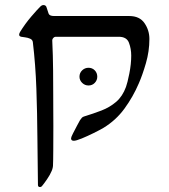

<svg xmlns="http://www.w3.org/2000/svg" viewBox="-20 -548 677 768"><path d="M140.1 200.2Q131.8 200.2 131.8 191.9Q130.4 100.1 129.6 2.4Q128.9 -95.2 125.5 -192.6Q122.1 -290 111.3 -379.9Q109.9 -389.2 100.3 -393.3Q90.8 -397.5 80.1 -398.7Q69.3 -399.9 64.9 -400.9Q56.6 -402.8 56.6 -409.2Q56.6 -413.6 60.1 -419.9Q80.1 -452.6 105 -481.7Q129.9 -510.7 141.1 -521.5Q147.5 -527.8 153.8 -527.8Q164.6 -527.8 167 -516.1Q170.9 -503.9 174.3 -493.9Q177.7 -483.9 196.3 -483.9H497.1Q538.6 -483.9 558.1 -455.3Q577.6 -426.8 577.6 -392.1Q577.6 -343.3 563.7 -295.4Q549.8 -247.6 535.2 -214.4Q512.2 -160.6 477.8 -113.5Q443.4 -66.4 393.1 -36.1Q378.9 -27.8 354.2 -15.6Q329.6 -3.4 306.9 5.9Q284.2 15.1 275.4 15.1Q264.2 15.1 264.2 5.4Q264.2 1 272 -14.4Q279.8 -29.8 288.3 -45.7Q296.9 -61.5 299.8 -66.9Q304.2 -73.2 307.4 -76.9Q310.5 -80.6 317.4 -82.5Q353 -93.3 386 -106Q418.9 -118.7 444.6 -140.6Q470.2 -162.6 483.9 -200.2Q489.7 -215.8 497.3 -253.7Q504.9 -291.5 504.9 -325.7Q504.9 -353 495.8 -377Q486.8 -400.9 455.1 -400.9H202.1Q197.8 -400.9 193.4 -396.5Q189 -392.1 189 -386.7Q191.9 -326.2 192.4 -265.4Q192.9 -204.6 192.9 -168.9Q192.9 -134.8 193.1 -109.4Q193.4 -84 193.4 -44.4Q193.4 3.9 193.1 50Q192.9 96.2 191.9 116.2Q191.9 117.7 190.7 123.5Q189.5 129.4 186.5 136.2Q180.2 151.4 168.2 168.9Q156.2 186.5 147.9 196.3Q145 200.2 140.1 200.2ZM334 -206.1Q319.3 -206.1 308.6 -216.6Q297.9 -227.1 297.9 -241.2Q297.9 -256.3 308.6 -266.6Q319.3 -276.9 334 -276.9Q349.1 -276.9 359.1 -266.6Q369.1 -256.3 369.1 -241.2Q369.1 -227.1 359.1 -216.6Q349.1 -206.1 334 -206.1Z"/></svg>

Font: David Libre
Style: Regular
Weight: 400
Designer: Ismar David, J. Victor Gaultney, Annie Olsen and Meir Sadan
Foundry: Monotype Imaging Inc. & SIL International
Version: Version 1.100; ttfautohint (v1.8.4.7-5d5b)